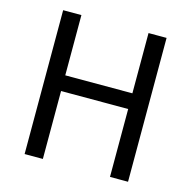

<svg xmlns="http://www.w3.org/2000/svg" viewBox="-107 -839 942 945"><g transform="rotate(15 364.0 -366.5)"><path d="M100 -733H193V-426H535V-733H627V0H535V-346H193V0H100Z"/></g></svg>

Font: 思源黑体R
Style: Regular
Weight: 400
Designer: Ryoko NISHIZUKA  (kana & ideographs); Paul D. Hunt (Latin, Greek & Cyrillic); Wenlong ZHANG  (bopomofo); Sandoll Communi
Foundry: Adobe Systems Incorporated
Version: Version 1.00 June 24, 2014, initial release